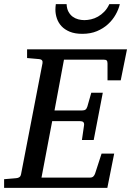

<svg xmlns="http://www.w3.org/2000/svg" viewBox="-35 -910 635 930"><path d="M549.8 -521H485.8V-602.1Q485.8 -612.8 481.9 -616.9Q478 -621.1 466.8 -621.1H274.9L229 -375H362.8Q373.5 -375 379.2 -379.2Q384.8 -383.3 388.2 -394L407.2 -460.9H462.9L418.9 -231.9H361.8L372.1 -303.2Q375 -323.2 353 -323.2H217.8L166 -49.8H400.9Q411.6 -49.8 417.2 -55.4Q422.9 -61 425.8 -69.8L457 -166H518.1L484.9 0H-15.1V-42L43 -46.9Q64 -48.3 66.9 -65.9L170.9 -604Q172.4 -612.3 168.5 -617.7Q164.6 -623 151.9 -624L96.2 -628.9V-670.9H580.1ZM545.4 -890.1Q539.6 -864.7 525.1 -839.1Q510.7 -813.5 488 -792.7Q465.3 -772 434.3 -759Q403.3 -746.1 363.8 -746.1Q328.1 -746.1 303.2 -756.3Q278.3 -766.6 262.9 -783.2Q247.6 -799.8 240.5 -820.8Q233.4 -841.8 233.4 -863.3Q233.4 -869.1 233.9 -876Q234.4 -882.8 235.4 -890.1H287.6Q288.6 -868.2 296.6 -853.3Q304.7 -838.4 316.9 -829.3Q329.1 -820.3 344 -816.4Q358.9 -812.5 373.5 -812.5Q388.7 -812.5 406 -816.4Q423.3 -820.3 439.7 -829.6Q456.1 -838.9 470.5 -853.8Q484.9 -868.7 494.6 -890.1Z"/></svg>

Font: Charis SIL APac
Style: Italic
Weight: 400
Italic angle: -11°
Foundry: SIL International
Version: Version 5.000